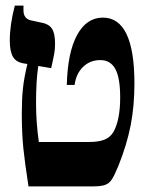

<svg xmlns="http://www.w3.org/2000/svg" viewBox="-20 -667 519 687"><path d="M461 -368Q461 -288 447.5 -218.5Q434 -149 403 -72Q389 -38 379.5 -24Q370 -10 355 -5Q340 0 310 0H82Q69 -83 63.5 -137Q58 -191 58 -261Q58 -312 62 -350Q66 -388 78 -438L66 -440Q38 -444 26.5 -463.5Q15 -483 15 -522Q15 -578 33 -647H64V-630Q64 -600 91 -594L124 -587Q154 -582 165.5 -565Q177 -548 177 -511Q177 -491 174 -474.5Q171 -458 168 -445Q165 -432 163 -423L117 -431Q109 -380 109 -298Q109 -229 119 -159H299Q332 -159 353 -167Q374 -175 386 -195Q410 -238 410 -318Q410 -389 392.5 -420.5Q375 -452 339 -452Q302 -452 277 -427.5Q252 -403 247 -363H219Q222 -480 256 -542Q290 -604 348 -604Q461 -604 461 -368Z"/></svg>

Font: Noto Serif Hebrew CondExtraBold
Style: Regular
Weight: 800
Width: 3
Designer: Monotype Design Team
Foundry: Monotype Imaging Inc.
Version: Version 1.000